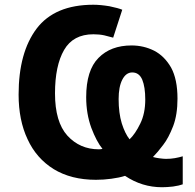

<svg xmlns="http://www.w3.org/2000/svg" viewBox="-20 -745 817 806"><path d="M725.1 -331.1Q725.1 -263.7 707 -215.8Q687.5 -165.5 665 -136.7Q641.6 -105.5 622.1 -85.9Q634.3 -82.5 648.4 -80.6Q666.5 -78.1 676.8 -78.1Q697.3 -78.1 713.9 -81.1Q732.9 -84.5 747.1 -88.9V28.8Q732.9 34.2 706.1 38.1Q680.2 41 660.2 41Q576.2 41 504.9 -6.8Q481 1 447.3 5.4Q415 9.8 382.8 9.8Q278.8 9.8 205.1 -35.2Q132.3 -80.6 95.7 -160.6Q58.1 -240.2 58.1 -348.1Q58.1 -524.4 133.8 -625Q210 -725.1 372.1 -725.1Q401.4 -725.1 439.5 -718.8Q477.5 -710.9 493.2 -704.1L455.1 -586.9Q448.2 -588.9 417.5 -596.7Q397 -601.1 372.1 -601.1Q287.1 -601.1 249 -535.2Q210.9 -469.2 210.9 -353Q210.9 -233.4 262.7 -175.8Q315.4 -118.2 395 -118.2Q400.4 -118.2 403.3 -118.7Q408.2 -119.6 410.2 -120.1Q385.3 -150.4 363.3 -208.5Q341.8 -267.6 341.8 -336.9Q341.8 -450.2 393.6 -502Q444.8 -554.2 532.2 -554.2Q583 -554.2 627 -532.2Q670.4 -509.8 698.2 -461.4Q725.1 -412.1 725.1 -331.1ZM589.8 -327.1Q589.8 -379.9 577.1 -410.6Q564 -440.9 535.2 -440.9Q508.8 -440.9 493.2 -410.2Q478 -380.4 478 -329.1Q478 -270.5 491.2 -227.1Q504.9 -184.1 523.9 -160.2Q547.4 -182.1 568.8 -226.1Q589.8 -268.6 589.8 -327.1Z"/></svg>

Font: Droid Sans Thai
Style: Bold
Weight: 700
Designer: Steve Matteson
Foundry: Ascender Corporation
Version: Version 1.00